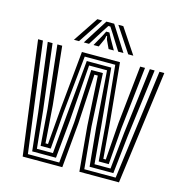

<svg xmlns="http://www.w3.org/2000/svg" viewBox="-113 -880 926 982"><g transform="rotate(15 350.0 -389.0)"><path d="M95 0 15.8 -600H41.5L117.5 -19H283.5L304.5 -239L319.2 -518.5H380.8L395.2 -239L416.2 -19H582.2L658.5 -600H684.2L604.8 0H395.2L373.8 -237.2L359 -499.5H341L326.2 -237.2L304.8 0ZM135 -38.2 113.2 -239.8 67 -600H92.5L135 -253L155 -57.2H239.8L257.2 -254.5L285.2 -556.8H414.8L442.8 -254.5L460 -57.2H544.8L565 -252.5L607.5 -600H633L586.8 -239.2L564.8 -38.2H439L419.5 -240.8L397.5 -537.8H302.5L280.5 -241L261 -38.2ZM169.5 -76.5 154.8 -268.5 118 -600H143.5L175.8 -293.2L190.2 -95.5H203.5L220 -293.5L249.2 -595H450.8L480 -293.5L496.5 -95.5H509.5L524 -293L556.5 -600H582L545 -268L530.2 -76.5H477L461.5 -269.8L430.8 -576H269.2L238.2 -269.8L223 -76.5ZM193.5 -644.8 282 -777.5H308.2L220.5 -644.8ZM245.8 -644.8 330 -777.5H371.2L455.8 -644.8H427.8L376.8 -726.5L356 -758.5H345.5L324.5 -726.2L273.5 -644.8ZM481 -644.8 393.2 -777.5H419.5L508 -644.8ZM297.2 -644.8 330 -703.5 342.2 -727.8H359.2L371.5 -703.5L405 -644.8H377.2L356.5 -689L352.5 -707.2H348.8L345 -689L325 -644.8Z"/></g></svg>

Font: Big Shoulders Inline Display ExtraBold
Style: Regular
Weight: 800
Designer: Patric King
Foundry: XO Type Co
Version: Version 1.000